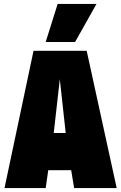

<svg xmlns="http://www.w3.org/2000/svg" viewBox="-20 -959 617 979"><path d="M3 0 151 -700H422L575 0H358L343 -91H226L213 0ZM254 -281H315L285 -555ZM213 -745 274 -939H472L363 -745Z"/></svg>

Font: Georama SemiCondensed Black
Style: Regular
Weight: 900
Width: 4
Designer: Jean-Baptiste Levee
Foundry: Production Type
Version: Version 1.001